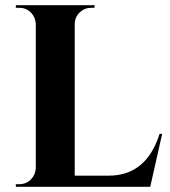

<svg xmlns="http://www.w3.org/2000/svg" viewBox="-20 -720 656 740"><path d="M559 0H41V-10H54Q80 -10 99 -28Q117 -47 118 -73V-627Q117 -653 99 -672Q80 -690 54 -690H41V-700H345L344 -690H332Q306 -690 287 -672Q268 -653 268 -627V-43H399Q544 -43 595 -204H605Z"/></svg>

Font: Cinzel Bold(RUS BY LYAJKA)
Style: Regular
Weight: 700
Designer: Natanael Gama
Version: Version 1.001;PS 001.001;hotconv 1.0.56;makeotf.lib2.0.21325